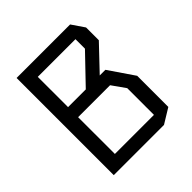

<svg xmlns="http://www.w3.org/2000/svg" viewBox="-186 -834 973 973"><g transform="rotate(-45 300.0 -348.0)"><path d="M80 -696.5V0H440L520 -49V-272L427.5 -407.5H387L510 -537V-628.5L463.5 -696.5ZM160 -624.5H430V-556.5L287 -407.5H160ZM160 -335.5H389L440 -263.5V-72H160Z"/></g></svg>

Font: Kode Mono
Style: Regular
Weight: 400
Monospace: yes
Designer: Isa Ozler
Foundry: Kadena LLC
Version: Version 1.000;gftools[0.9.28]